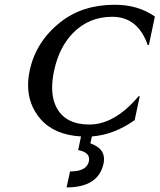

<svg xmlns="http://www.w3.org/2000/svg" viewBox="-20 -567 674 811"><path d="M322.3 9.3Q209 2.9 150.9 -64.5Q98.6 -125.5 98.6 -207Q98.6 -236.8 105.5 -269Q131.8 -392.6 236.8 -474.6Q329.1 -546.9 464.8 -546.9Q563.5 -546.9 634.3 -497.1L608.9 -377L604 -376.5Q562.5 -496.1 454.1 -496.1Q356.4 -496.1 289.6 -428.7Q230 -368.7 208.5 -268.6Q200.2 -230 200.2 -197.3Q200.2 -145.5 221.2 -108.4Q259.8 -41 357.4 -41Q464.4 -41 565.4 -160.6L570.3 -160.2L548.8 -59.6Q461.4 2.4 368.2 9.3L361.8 38.6Q419.4 58.6 419.4 105Q419.4 113.8 417.5 123.5Q396 224.6 261.2 224.6L275.9 157.2Q346.7 157.2 355.5 114.3Q356.4 109.4 356.4 105Q356.4 75.7 310.1 66.9Z"/></svg>

Font: Classica
Style: Book Oblique
Weight: 400
Italic angle: -12°
Designer: Wojciech Kalinowski "wmk69" (wmk69@o2.pl)
Foundry: Wojciech Kalinowski "wmk69" (wmk69@o2.pl)
Version: Version 2.1.1; 2021-05-14